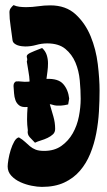

<svg xmlns="http://www.w3.org/2000/svg" viewBox="-20 -724 420 752"><path d="M33 -704Q44 -699 56.5 -697.5Q69 -696 82 -696Q106 -696 129.5 -699.5Q153 -703 177 -703Q238 -703 276 -668Q314 -633 335 -582Q356 -531 363 -473Q370 -415 370 -369Q370 -330 367.5 -287Q365 -244 357 -202Q349 -160 333.5 -122Q318 -84 293 -55Q268 -26 231.5 -9Q195 8 144 8Q127 8 104 3.5Q81 -1 60 -10.5Q39 -20 24.5 -35.5Q10 -51 10 -72Q10 -81 13 -99.5Q16 -118 22 -137Q28 -156 36 -170Q44 -184 54 -186Q69 -177 78.5 -168Q88 -159 97.5 -151Q107 -143 119.5 -138Q132 -133 153 -133Q193 -133 220.5 -152.5Q248 -172 265 -202Q282 -232 289 -268Q296 -304 296 -337Q296 -370 292.5 -408.5Q289 -447 275.5 -479Q262 -511 236 -532.5Q210 -554 165 -554Q143 -554 122 -548Q101 -542 79 -542Q73 -542 65 -543Q57 -544 49.5 -546.5Q42 -549 36 -554Q30 -559 29 -567Q26 -593 21.5 -622Q17 -651 17 -676Q17 -685 22 -692Q27 -699 33 -704ZM247 -315Q230 -311 219.5 -310.5Q209 -310 201.5 -310.5Q194 -311 188 -313Q182 -315 175 -316Q182 -292 189 -268Q196 -244 196 -219Q196 -206 187.5 -198Q179 -190 166.5 -184Q154 -178 140.5 -174Q127 -170 117 -165Q107 -175 96.5 -186.5Q86 -198 89 -214Q86 -235 86 -256Q86 -268 86.5 -280Q87 -292 88 -305H87Q66 -303 55.5 -311Q45 -319 40.5 -331.5Q36 -344 35 -359Q34 -374 33 -387Q33 -392 34.5 -396.5Q36 -401 42 -405Q53 -406 65 -404.5Q77 -403 88 -404Q93 -404 96 -405Q95 -425 91.5 -443.5Q88 -462 85 -483Q88 -490 85.5 -498Q83 -506 89 -511Q92 -514 99.5 -517.5Q107 -521 115.5 -524.5Q124 -528 132 -531Q140 -534 145 -536Q158 -524 163 -508.5Q168 -493 168 -476Q168 -460 166 -445Q164 -430 162 -415Q208 -417 227.5 -395Q247 -373 251 -338Z"/></svg>

Font: Reclame
Style: Regular
Weight: 400
Designer: Peter Wiegel
Foundry: Peter Wiegel
Version: Version 1.000